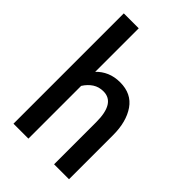

<svg xmlns="http://www.w3.org/2000/svg" viewBox="-224 -836 923 923"><g transform="rotate(45 237.5 -375.0)"><path d="M51.5 0V-750H153V-454Q175 -477.5 205.2 -490.5Q235.5 -503.5 273.5 -503.5Q351 -503.5 390 -447Q429 -390.5 429 -299.5V0H327.5V-286.5Q327.5 -416 247.5 -416Q217 -416 193.5 -400.8Q170 -385.5 153 -358.5V0Z"/></g></svg>

Font: Cabin Condensed Medium
Style: Regular
Weight: 500
Width: 3
Designer: Pablo Impallari
Foundry: Pablo Impallari. http://www.impallari.com Igino Marini. http://www.ikern.com
Version: Version 3.001; ttfautohint (v1.8.3)